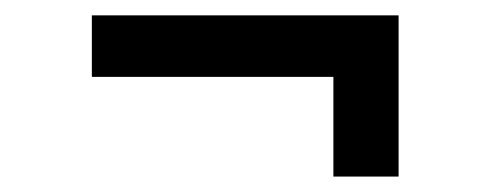

<svg xmlns="http://www.w3.org/2000/svg" viewBox="-20 -415 639 250"><path d="M414.1 -185.1V-314.9H99.6V-395H499V-185.1Z"/></svg>

Font: UDEV Gothic 35
Style: Regular
Weight: 400
Version: v2.1.0; ttfautohint (v1.8.4.7-5d5b-dirty) -l 6 -r 45 -G 200 